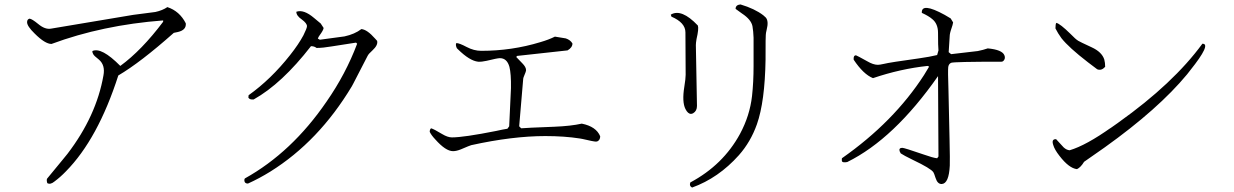

<svg xmlns="http://www.w3.org/2000/svg" viewBox="-20 -785 5560 865"><path d="M817 -680Q820 -650 782 -641Q779 -640 763 -637Q612 -503 513 -445Q421 -159 277 -13Q252 13 225 33Q207 48 193 40Q189 26 192 20Q201 9 262 -65Q275 -80 284 -92Q414 -262 446 -445Q455 -492 425 -517Q403 -534 400 -541Q396 -547 396 -555Q437 -574 522 -488Q618 -558 715 -687V-693Q441 -672 212 -587Q183 -587 136 -634Q102 -667 102 -685Q102 -698 113 -701Q124 -700 152 -677Q183 -651 210 -656L580 -718L680 -731Q712 -738 734 -753Q789 -735 817 -680Z M1679 -601Q1684 -582 1658 -558Q1640 -542 1636 -533L1572 -409Q1568 -402 1565 -396Q1416 -148 1198 -12Q1148 19 1097 42Q1082 42 1081 29Q1080 24 1083 19Q1295 -99 1451 -327Q1538 -452 1589 -588L1584 -593Q1576 -592 1475 -576Q1435 -569 1406 -569Q1396 -577 1381 -577Q1250 -408 1123 -337Q1105 -335 1099 -345L1100 -356Q1201 -428 1287 -537Q1325 -585 1347 -626Q1363 -658 1363 -667Q1363 -680 1340 -697Q1315 -714 1315 -732Q1348 -744 1395 -704Q1422 -681 1425 -679L1438 -659Q1437 -649 1420 -626Q1414 -618 1412 -611L1421 -606L1532 -621Q1578 -631 1608 -654Q1634 -652 1670 -611Q1676 -604 1679 -601Z M2684 -171Q2684 -154 2671 -148Q2668 -147 2665 -147Q2655 -147 2604 -159Q2598 -160 2593 -161Q2523 -172 2437 -172Q2289 -172 2103 -131Q2098 -130 2056 -112Q2036 -104 2021 -104Q1988 -104 1941 -157Q1923 -176 1916 -191Q1916 -202 1922 -207Q1934 -204 1972 -181Q1997 -166 2016 -166Q2069 -166 2215 -195Q2246 -202 2266 -205L2274 -216L2282 -388Q2283 -453 2275 -484Q2264 -523 2232 -523Q2221 -523 2172 -511Q2150 -506 2134 -507Q2096 -511 2043 -563Q2040 -566 2038 -568Q2031 -584 2036 -591Q2049 -591 2082 -573.5Q2115 -556 2148 -556Q2286 -556 2414 -595Q2452 -606 2480 -620L2529 -612Q2550 -605 2559 -589Q2559 -571 2537 -558L2309 -533L2306 -528Q2308 -525 2333 -500Q2350 -483 2350 -469Q2350 -463 2340 -440Q2337 -433 2337 -428L2319 -216L2328 -207Q2346 -209 2477 -214Q2552 -217 2601 -228Q2666 -215 2684 -171Z M3098 60Q3084 53 3090 37Q3238 -42 3314 -182Q3358 -264 3368 -352Q3375 -415 3375 -488V-615Q3374 -644 3370 -667Q3364 -697 3323 -724Q3299 -741 3294 -745Q3294 -763 3316 -765Q3380 -746 3419 -716Q3425 -711 3430 -706Q3444 -690 3434 -651Q3430 -635 3430 -627Q3429 -623 3429 -530Q3429 -523 3429 -517Q3426 -327 3390 -225Q3362 -146 3309 -86Q3217 17 3098 60ZM3124 -670Q3129 -656 3118 -609Q3115 -591 3115 -582L3120 -308Q3120 -285 3103 -275Q3098 -272 3093 -272Q3079 -272 3068 -294Q3052 -326 3063 -394Q3069 -431 3069 -448L3068 -639Q3068 -683 3005 -710L3002 -719Q3050 -748 3124 -670Z M4038 -94Q4026 -113 4038 -118Q4041 -119 4045 -119Q4054 -119 4141 -89Q4183 -74 4202 -72L4208 -80L4206 -442Q4008 -159 3797 -55Q3776 -51 3773 -59Q3772 -64 3773 -72Q4007 -236 4143 -447Q4155 -466 4166 -485L4159 -488Q4037 -475 3913 -433Q3870 -450 3826 -516Q3824 -535 3836 -536Q3842 -534 3887 -509Q3914 -493 3935 -493Q3943 -493 3961 -497Q3989 -504 4120 -522Q4169 -529 4202 -537L4208 -558Q4206 -574 4206 -637Q4206 -678 4180 -699Q4164 -713 4133 -727Q4130 -776 4236 -718Q4252 -709 4263 -702L4274 -684Q4274 -678 4263 -646Q4260 -636 4259 -628L4254 -550L4265 -541L4385 -555Q4410 -560 4430 -567Q4495 -561 4505 -536Q4511 -522 4501 -511Q4497 -507 4492 -507Q4277 -507 4265 -502Q4254 -497 4252 -483Q4250 -466 4253 -381L4258 -154V-153Q4260 -64 4259 -39Q4255 42 4223 44Q4204 45 4195 17Q4188 -5 4185 -9Q4174 -26 4092 -65Q4051 -85 4038 -94Z M4959 -484Q4942 -465 4923 -473Q4920 -475 4882 -504Q4795 -571 4762 -613Q4746 -635 4735 -657Q4735 -677 4739 -682Q4756 -678 4802 -633Q4826 -608 4838 -601Q4844 -597 4898 -572Q4944 -551 4955 -517Q4959 -502 4959 -484ZM4864 -56Q4849 -31 4832 -23Q4796 -27 4753 -83Q4731 -111 4725 -132Q4716 -159 4738 -158L4772 -121Q4785 -109 4799 -108Q4873 -130 4987 -211Q4961 -192 5016 -231Q5018 -233 5020 -234Q5266 -409 5397 -588Q5439 -589 5342 -468Q5334 -458 5328 -450Q5199 -294 4957 -121Q4918 -93 4864 -56Z"/></svg>

Font: cwTeXFangSong
Style: Medium
Weight: 500
Version: Version 1.17